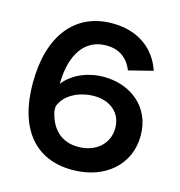

<svg xmlns="http://www.w3.org/2000/svg" viewBox="-107 -806 855 912"><g transform="rotate(15 320.5 -350.0)"><path d="M582 -544C547 -649 458 -711 335 -711C151 -711 42 -572 42 -340C42 -115 147 11 329 11C491 11 602 -88 602 -230C602 -373 491 -455 361 -455C288 -455 213 -427 167 -369C167 -477 206 -602 335 -602C396 -602 440 -572 463 -514ZM176 -235C175 -244 175 -253 176 -261C197 -321 269 -355 340 -355C420 -355 476 -308 476 -234C476 -157 416 -102 328 -102C248 -102 195 -149 176 -235Z"/></g></svg>

Font: Fixel Display SemiBold
Style: Regular
Weight: 600
Designer: AlfaBravo + MacPaw
Foundry: Kyrylo Tkachov, Marchela Mozhyna, Serhii Makarenko, Maria Weinstein, Zakhar Kryvoshyya
Version: Version 1.211